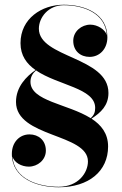

<svg xmlns="http://www.w3.org/2000/svg" viewBox="-20 -780 516 810"><path d="M436 -162C436 -217 407 -253 366 -279.5C405.5 -305 437.5 -335 437.5 -387.5C438 -541 144 -535.5 144 -659C144 -706 183.5 -758 249 -758C332.5 -758 425 -724.5 430.5 -631.5C424 -655.5 391.5 -676 361 -676C324 -676 289 -647.5 289 -608C289 -564.5 320 -540 358 -540C400.5 -540 433 -574 433 -622.5C433 -723.5 337 -760 249 -760C156.5 -760 66.5 -702 66.5 -598C66.5 -545.5 92.5 -510.5 130 -484.5C91 -457.5 47.5 -413.5 47.5 -350C47.5 -199.5 351 -217.5 351 -99C351 -52 311 8 227.5 8C143 8 39.5 -23.5 32.5 -120C39.5 -94 71 -77 101.5 -77C138.5 -77 173.5 -105 173.5 -144.5C173.5 -188 142.5 -213 104.5 -213C62 -213 30 -179.5 30 -131C30 -25 139.5 10 227.5 10C355 10 436 -58 436 -162ZM108.5 -435C108.5 -455.5 118 -471 132 -483C224 -420 381.5 -408.5 381.5 -325C381.5 -306.5 377 -294.5 362.5 -281.5C266 -342 108.5 -353 108.5 -435Z"/></svg>

Font: Bodoni* 96pt
Style: Bold
Weight: 700
Version: Version 2.3